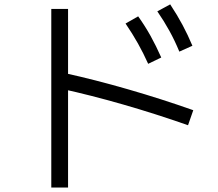

<svg xmlns="http://www.w3.org/2000/svg" viewBox="-20 -795 978 861"><path d="M543 -689.5 599.6 -721.7Q630.9 -677.7 655.3 -633.8Q679.7 -589.8 703.1 -537.1L644.5 -508.8Q623 -556.6 598.6 -600.1Q574.2 -643.6 543 -689.5ZM685.5 -744.1 743.2 -775.4Q775.4 -726.6 798.8 -682.6Q822.3 -638.7 842.8 -589.8L784.2 -563.5Q763.7 -613.3 739.7 -656.7Q715.8 -700.2 685.5 -744.1ZM252.9 -397.5 271.5 -466.8Q405.3 -437.5 554.2 -394.5Q703.1 -351.6 846.7 -300.8L823.2 -233.4Q678.7 -284.2 532.7 -326.2Q386.7 -368.2 252.9 -397.5ZM210 -754.9H285.2V45.9H210Z"/></svg>

Font: WEMIX Pretendard Variable
Style: Regular
Weight: 400
Designer: Base glyphs from Inter by Rasmus Andersson; Hangeul glyphs from Noto Sans CJK(Source Han Sans) by Jang Soo-young and Kan
Foundry: Kil Hyung-jin
Version: Version 1.000;Glyphs 3.2 (3208)